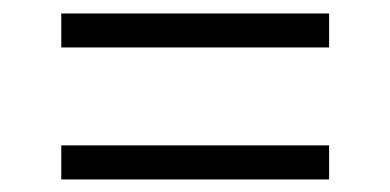

<svg xmlns="http://www.w3.org/2000/svg" viewBox="-20 -477 593 292"><path d="M480.5 -456.5V-404.8H73.2V-456.5ZM480.5 -255.9V-204.1H73.2V-255.9Z"/></svg>

Font: Mardoto Light
Style: Regular
Weight: 400
Designer: Christian Robertson, Vahan Hovhannisyan
Foundry: Google
Version: Version 1.000